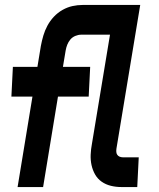

<svg xmlns="http://www.w3.org/2000/svg" viewBox="-20 -755 640 775"><path d="M51 0 111 -365H26L32 -485H131L145 -570Q149 -591 155 -611.5Q161 -632 171.5 -651.5Q182 -671 197.5 -687.5Q213 -704 232.5 -715Q252 -726 272.5 -730.5Q293 -735 314 -735H346L345 -718L344 -702L343 -669L342 -656L341 -649V-642V-633L340 -625V-616V-615H308Q296 -615 284 -610Q272 -605 264 -595.5Q256 -586 251.5 -574.5Q247 -563 245 -551L234 -485H344L338 -365H214L154 0ZM470 0Q448 0 427.5 -5Q407 -10 390.5 -21.5Q374 -33 364 -50.5Q354 -68 349.5 -88.5Q345 -109 346 -131Q347 -153 351 -174L424 -615H340V-616V-625L341 -633V-642V-649L342 -656L343 -669L344 -702L345 -718L346 -735H546L450 -155Q449 -148 449.5 -141.5Q450 -135 453.5 -130Q457 -125 463 -122.5Q469 -120 476 -120H540L534 0Z"/></svg>

Font: Iosevka SS04 Heavy Extended
Style: Italic
Weight: 900
Width: 7
Italic angle: -9°
Monospace: yes
Designer: Belleve Invis
Foundry: Belleve Invis
Version: Version 19.0.0; ttfautohint (v1.8.4)